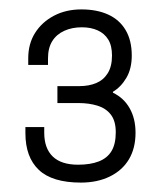

<svg xmlns="http://www.w3.org/2000/svg" viewBox="-20 -816 335 408"><path d="M152 -428Q91 -428 62.5 -455Q34 -482 34 -533V-546H74V-534Q74 -501 92 -483.5Q110 -466 146 -466Q172 -466 190 -473Q208 -480 217 -495Q226 -510 226 -535Q226 -559 215.5 -572.5Q205 -586 187 -591.5Q169 -597 147 -597H102V-633H149Q169 -633 184.5 -639.5Q200 -646 209 -660.5Q218 -675 218 -698Q218 -719 210 -732Q202 -745 187.5 -751.5Q173 -758 154 -758Q133 -758 116.5 -750.5Q100 -743 91 -728.5Q82 -714 82 -692V-678H40V-692Q40 -723 54.5 -746Q69 -769 94.5 -782.5Q120 -796 153 -796Q186 -796 210 -785Q234 -774 247 -752Q260 -730 260 -698Q260 -670 248.5 -650.5Q237 -631 220 -621V-619Q243 -608 255.5 -586Q268 -564 268 -534Q268 -501 254 -477.5Q240 -454 213.5 -441Q187 -428 152 -428Z"/></svg>

Font: Archivo SemiCondensed Thin
Style: Regular
Weight: 250
Width: 4
Designer: Hector Gatti
Foundry: Omnibus-Type
Version: Version 2.001